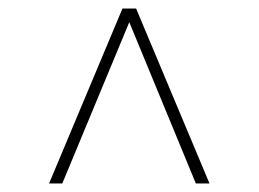

<svg xmlns="http://www.w3.org/2000/svg" viewBox="-20 -575 606 450"><path d="M471 -145 299 -555H267L95 -145H126L283 -523L439 -145Z"/></svg>

Font: Talent ExtraLight
Style: Regular
Weight: 200
Designer: Mike Powis
Version: Version 1.001;hotconv 1.0.109;makeotfexe 2.5.65596